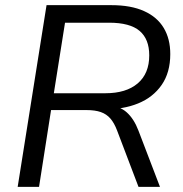

<svg xmlns="http://www.w3.org/2000/svg" viewBox="-20 -725 709 745"><path d="M48.6 0 160.6 -705H412.3Q488.2 -705 539 -682Q589.9 -659.1 615.3 -616.6Q640.7 -574.2 640.7 -515.3Q640.7 -443.6 607.3 -395.5Q573.9 -347.3 515.7 -323.6Q457.6 -299.9 383.8 -301.4V-314.3H400.3Q443.6 -314.3 471.7 -289.1Q499.8 -264 517.3 -218L600.7 0H517.4L434.3 -218.7Q423.2 -248 408.3 -265.1Q393.4 -282.3 371.2 -290.1Q349 -297.9 315.6 -297.9H178.1L131.5 0ZM188.9 -363.2H389.1Q469.3 -363.2 514.2 -401.3Q559.1 -439.5 559.1 -510.1Q559.1 -573.2 521.8 -605Q484.5 -636.9 403.3 -636.9H232.3Z"/></svg>

Font: Nunito Sans 12pt ExtraLight
Style: Italic
Weight: 200
Italic angle: -9°
Designer: Vernon Adams
Foundry: Vernon Adams
Version: Version 3.101;gftools[0.9.27]